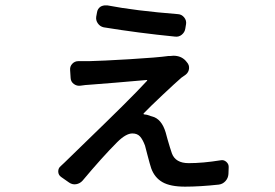

<svg xmlns="http://www.w3.org/2000/svg" viewBox="-20 -656 1040 726"><path d="M372.1 -552.7Q358.4 -555.7 350.1 -567.4Q341.8 -579.1 343.8 -592.8L346.7 -608.4Q348.6 -623 360.4 -630.9Q369.1 -635.7 378.9 -635.7Q381.8 -635.7 385.7 -635.7Q492.2 -615.2 653.3 -602.5Q667 -601.6 676.3 -590.3Q685.5 -579.1 683.6 -565.4L680.7 -547.9Q678.7 -534.2 667.5 -524.9Q656.2 -515.6 641.6 -517.6Q503.9 -531.2 372.1 -552.7ZM624 -444.3Q629.9 -445.3 635.7 -445.3Q664.1 -445.3 681.6 -426.8L686.5 -420.9Q696.3 -410.2 694.8 -396.5Q693.4 -382.8 682.6 -374Q669.9 -365.2 666 -362.3Q644.5 -343.8 595.2 -297.4Q545.9 -251 523.4 -227.5Q522.5 -226.6 522.9 -225.1Q523.4 -223.6 524.4 -223.6Q536.1 -222.7 545.9 -218.8Q549.8 -216.8 554.7 -215.8Q590.8 -207 606.4 -155.3Q608.4 -147.5 613.3 -129.9Q618.2 -112.3 622.6 -98.6Q627 -85 629.9 -76.2Q643.6 -39.1 693.4 -39.1Q747.1 -39.1 813.5 -49.8Q826.2 -52.7 835.9 -43.9Q845.7 -35.2 844.7 -22.5L843.8 2Q842.8 17.6 832.5 28.8Q822.3 40 807.6 42Q735.4 49.8 679.7 49.8Q624 49.8 594.2 32.7Q564.5 15.6 551.8 -19.5Q546.9 -34.2 538.1 -67.9Q529.3 -101.6 528.3 -105.5Q519.5 -128.9 509.3 -140.1Q499 -151.4 480.5 -151.4Q456.1 -151.4 422.9 -118.2Q367.2 -62.5 292 27.3Q282.2 38.1 268.1 40.5Q253.9 43 241.2 34.2L211.9 13.7Q200.2 5.9 200.2 -7.8Q200.2 -20.5 210 -28.3Q212.9 -31.2 223.6 -41Q236.3 -53.7 310.5 -125.5Q384.8 -197.3 443.4 -255.4Q502 -313.5 536.1 -350.6Q537.1 -351.6 536.6 -352.5Q536.1 -353.5 534.2 -353.5Q505.9 -350.6 415.5 -343.3Q325.2 -335.9 322.3 -335.9Q302.7 -335 284.2 -332Q270.5 -330.1 259.3 -338.4Q248 -346.7 247.1 -360.4L245.1 -391.6Q244.1 -405.3 253.4 -415Q262.7 -424.8 276.4 -424.8Q285.2 -424.8 293.9 -424.8Q306.6 -424.8 317.4 -424.8Q364.3 -425.8 470.2 -432.1Q576.2 -438.5 617.2 -444.3Q620.1 -444.3 624 -444.3Z"/></svg>

Font: Gen Jyuu GothicL Medium
Style: Regular
Weight: 500
Designer: [Source Han Sans]
Ryoko NISHIZUKA  (kana & ideographs); Paul D. Hunt (Latin, Greek & Cyrillic); Wenlong ZHANG  (bopomofo
Version: Version 1.002.20150607